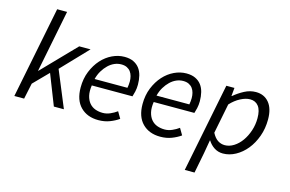

<svg xmlns="http://www.w3.org/2000/svg" viewBox="-110 -974 2175 1441"><g transform="rotate(15 977.5 -253.5)"><path d="M31 0 173 -712H250L154 -229H156L405 -486H493L299 -283L416 0H338L245 -237L133 -123L107 0Z M495 -191Q495 -260 518 -316.5Q541 -373 577.5 -413.5Q614 -454 660.5 -476Q707 -498 755 -498Q796 -498 824.5 -484.5Q853 -471 871 -447.5Q889 -424 897 -391.5Q905 -359 905 -322Q905 -293 899 -267Q893 -241 888 -227H572Q565 -180 573 -146.5Q581 -113 599.5 -91Q618 -69 645 -59Q672 -49 704 -49Q733 -49 761.5 -61.5Q790 -74 813 -91L843 -40Q814 -19 774 -3.5Q734 12 686 12Q599 12 547 -40.5Q495 -93 495 -191ZM580 -279H835Q837 -291 838.5 -303Q840 -315 840 -329Q840 -350 835 -369.5Q830 -389 819 -404Q808 -419 790 -428Q772 -437 746 -437Q719 -437 693.5 -426Q668 -415 646 -394Q624 -373 606.5 -344Q589 -315 580 -279Z M976 -191Q976 -260 999 -316.5Q1022 -373 1058.5 -413.5Q1095 -454 1141.5 -476Q1188 -498 1236 -498Q1277 -498 1305.5 -484.5Q1334 -471 1352 -447.5Q1370 -424 1378 -391.5Q1386 -359 1386 -322Q1386 -293 1380 -267Q1374 -241 1369 -227H1053Q1046 -180 1054 -146.5Q1062 -113 1080.5 -91Q1099 -69 1126 -59Q1153 -49 1185 -49Q1214 -49 1242.5 -61.5Q1271 -74 1294 -91L1324 -40Q1295 -19 1255 -3.5Q1215 12 1167 12Q1080 12 1028 -40.5Q976 -93 976 -191ZM1061 -279H1316Q1318 -291 1319.5 -303Q1321 -315 1321 -329Q1321 -350 1316 -369.5Q1311 -389 1300 -404Q1289 -419 1271 -428Q1253 -437 1227 -437Q1200 -437 1174.5 -426Q1149 -415 1127 -394Q1105 -373 1087.5 -344Q1070 -315 1061 -279Z M1535 -58 1517 46 1486 205H1410L1548 -486H1611L1605 -422H1608Q1645 -453 1687.5 -475.5Q1730 -498 1776 -498Q1840 -498 1878 -452.5Q1916 -407 1916 -322Q1916 -252 1894 -191Q1872 -130 1835.5 -85Q1799 -40 1751.5 -14Q1704 12 1654 12Q1616 12 1586 -7.5Q1556 -27 1537 -58ZM1748 -434Q1714 -434 1673.5 -413Q1633 -392 1598 -354L1552 -122Q1572 -84 1597 -68Q1622 -52 1651 -52Q1687 -52 1721 -73.5Q1755 -95 1780.5 -131Q1806 -167 1821.5 -213.5Q1837 -260 1837 -311Q1837 -373 1813.5 -403.5Q1790 -434 1748 -434Z"/></g></svg>

Font: Matigon Symbol
Style: Regular
Weight: 400
Designer: Paul D. Hunt
Foundry: Adobe Systems Incorporated
Version: Version 2.021;PS 2.000;hotconv 1.0.86;makeotf.lib2.5.63406